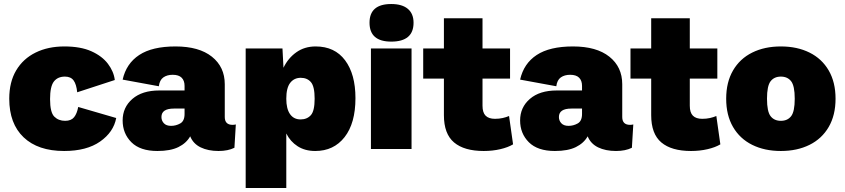

<svg xmlns="http://www.w3.org/2000/svg" viewBox="-20 -741 4202 955"><path d="M300 -510Q381 -510 434.5 -486Q488 -462 517 -423.5Q546 -385 551 -343L364 -282Q360 -322 346 -341Q332 -360 303 -360Q267 -360 248 -335.5Q229 -311 229 -248Q229 -182 250 -161Q271 -140 304 -140Q334 -140 348.5 -158Q363 -176 369 -209L558 -154Q545 -84 478 -37Q411 10 299 10Q169 10 97.5 -58Q26 -126 26 -250Q26 -333 60.5 -391Q95 -449 157 -479.5Q219 -510 300 -510Z M898 -314Q898 -340 883.5 -354.5Q869 -369 839 -369Q811 -369 792.5 -356Q774 -343 770 -312L590 -345Q608 -425 672.5 -467.5Q737 -510 853 -510Q970 -510 1034 -459Q1098 -408 1098 -322V-159Q1098 -120 1137 -120Q1145 -120 1153 -122L1146 -6Q1114 10 1067 10Q1015 10 978 -8Q941 -26 926 -63Q907 -29 867.5 -9.5Q828 10 763 10Q677 10 633.5 -33.5Q590 -77 590 -142Q590 -207 638.5 -249Q687 -291 772 -291H898ZM831 -115Q855 -115 876.5 -127Q898 -139 898 -174V-201H845Q783 -201 783 -159Q783 -141 795 -128Q807 -115 831 -115Z M1202 194V-500H1385L1390 -404Q1413 -452 1454 -481Q1495 -510 1550 -510Q1645 -510 1696.5 -441Q1748 -372 1748 -253Q1748 -128 1694 -59Q1640 10 1548 10Q1497 10 1460.5 -13.5Q1424 -37 1404 -77V194ZM1475 -147Q1507 -147 1526 -168Q1545 -189 1545 -250Q1545 -311 1526.5 -332.5Q1508 -354 1476 -354Q1443 -354 1423.5 -329Q1404 -304 1404 -250Q1404 -200 1422.5 -173.5Q1441 -147 1475 -147Z M2027 -500V0H1825V-500ZM1926 -721Q1980 -721 2008.5 -697Q2037 -673 2037 -628Q2037 -534 1926 -534Q1818 -534 1818 -628Q1818 -721 1926 -721Z M2512 -164 2532 -23Q2507 -8 2468.5 1Q2430 10 2386 10Q2289 10 2238.5 -32.5Q2188 -75 2188 -168V-350H2085V-500H2188V-650H2380V-500H2517V-350H2380V-215Q2380 -181 2395.5 -165.5Q2411 -150 2442 -150Q2463 -150 2480.5 -154Q2498 -158 2512 -164Z M2875 -314Q2875 -340 2860.5 -354.5Q2846 -369 2816 -369Q2788 -369 2769.5 -356Q2751 -343 2747 -312L2567 -345Q2585 -425 2649.5 -467.5Q2714 -510 2830 -510Q2947 -510 3011 -459Q3075 -408 3075 -322V-159Q3075 -120 3114 -120Q3122 -120 3130 -122L3123 -6Q3091 10 3044 10Q2992 10 2955 -8Q2918 -26 2903 -63Q2884 -29 2844.5 -9.5Q2805 10 2740 10Q2654 10 2610.5 -33.5Q2567 -77 2567 -142Q2567 -207 2615.5 -249Q2664 -291 2749 -291H2875ZM2808 -115Q2832 -115 2853.5 -127Q2875 -139 2875 -174V-201H2822Q2760 -201 2760 -159Q2760 -141 2772 -128Q2784 -115 2808 -115Z M3543 -164 3563 -23Q3538 -8 3499.5 1Q3461 10 3417 10Q3320 10 3269.5 -32.5Q3219 -75 3219 -168V-350H3116V-500H3219V-650H3411V-500H3548V-350H3411V-215Q3411 -181 3426.5 -165.5Q3442 -150 3473 -150Q3494 -150 3511.5 -154Q3529 -158 3543 -164Z M3864 -510Q3945 -510 4006.5 -479.5Q4068 -449 4102 -390.5Q4136 -332 4136 -250Q4136 -168 4102 -109.5Q4068 -51 4006.5 -20.5Q3945 10 3864 10Q3783 10 3721.5 -20.5Q3660 -51 3626 -109.5Q3592 -168 3592 -250Q3592 -332 3626 -390.5Q3660 -449 3721.5 -479.5Q3783 -510 3864 -510ZM3864 -360Q3831 -360 3813 -337Q3795 -314 3795 -250Q3795 -186 3813 -163Q3831 -140 3864 -140Q3897 -140 3915 -163Q3933 -186 3933 -250Q3933 -314 3915 -337Q3897 -360 3864 -360Z"/></svg>

Font: Prodigy Sans ExtraBold
Style: Regular
Weight: 800
Designer: Wei Huang
Foundry: Wei Huang
Version: Version 1.003; ttfautohint (v1.8.3)